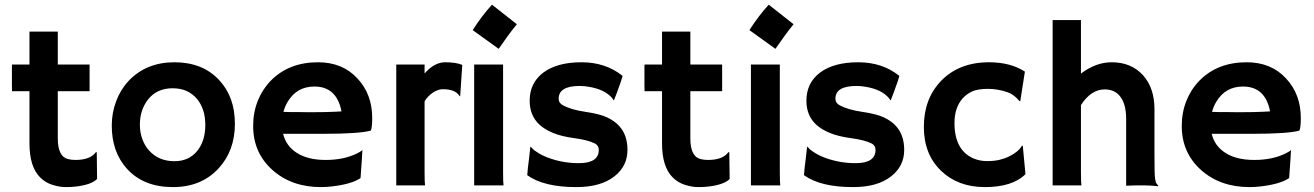

<svg xmlns="http://www.w3.org/2000/svg" viewBox="-20 -783 5549 811"><path d="M298.3 -107.4Q361.3 -107.4 384.8 -140.1H388.7L390.1 -26.9Q366.2 -2.9 301.3 4.9Q283.7 7.3 257.6 7.3Q231.4 7.3 200.9 -2.4Q170.4 -12.2 148.9 -34.2Q104.5 -79.6 104.5 -176.3V-397.9H30.8Q30.3 -412.1 30.3 -426.8V-502Q30.3 -510.3 30.8 -510.3H104.5V-649.4H224.1V-510.3H358.4V-397.9H224.1V-198.7Q224.1 -122.1 266.6 -111.3Q280.3 -107.4 298.3 -107.4Z M452.1 -252.4Q452.1 -306.2 470.5 -355.2Q488.8 -404.3 522.9 -440.9Q597.7 -520 716.8 -520Q835.4 -520 905.3 -445.3Q972.2 -374 972.2 -260.3Q972.2 -146.5 903.3 -71.8Q830.6 7.3 710.4 7.3Q586.4 7.3 516.1 -70.3Q452.1 -141.1 452.1 -252.4ZM570.8 -255.4Q570.8 -224.6 581.1 -195.8Q591.3 -167 610.4 -146.5Q650.9 -102.1 716.8 -102.1Q777.8 -102.1 813 -145.5Q847.2 -187.5 847.2 -254.9Q847.2 -323.2 812 -365.2Q774.4 -410.2 709 -410.2Q642.6 -410.2 605 -362.3Q570.8 -318.4 570.8 -255.4Z M1049.3 -251Q1049.3 -308.1 1068.8 -356.9Q1088.4 -405.8 1124 -442.4Q1200.2 -520 1323.2 -520Q1427.2 -520 1490.2 -451.2Q1552.2 -384.8 1552.2 -284.2Q1552.2 -245.6 1546.4 -231.4Q1497.6 -217.8 1347.7 -217.8H1175.8Q1188.5 -165.5 1234.9 -136.5Q1281.2 -107.4 1355.5 -107.4Q1433.1 -107.4 1488.8 -135.3Q1503.4 -142.6 1510.7 -148.9Q1509.8 -128.4 1508.3 -106.9L1502.9 -30.8Q1465.8 -5.4 1382.8 4.4Q1358.4 7.3 1335.9 7.3Q1211.9 7.3 1130.9 -64.9Q1049.3 -137.7 1049.3 -251ZM1422.4 -312.5Q1402.3 -417.5 1308.1 -417.5Q1233.9 -417.5 1195.3 -353.5Q1183.6 -334 1177.2 -310.5Q1189 -310.1 1206.1 -309.6H1242.2Q1260.3 -309.1 1276.9 -309.1H1304.7Q1329.6 -309.1 1353.5 -309.6L1393.6 -311Q1409.7 -311.5 1422.4 -312.5Z M1773.4 -54.7Q1773.4 -12.7 1775.4 0H1653.8V-510.3H1773.4V-472.7Q1814.9 -520 1860.6 -520Q1906.2 -520 1932.6 -508.8L1923.8 -377.4L1921.9 -376Q1904.8 -406.2 1851.1 -406.2Q1830.6 -406.2 1809.3 -392.3Q1788.1 -378.4 1773.4 -355.5Z M1976.6 -655.8Q2015.6 -716.8 2058.1 -763.2L2163.1 -680.7Q2142.1 -654.8 2124 -629.9Q2124 -629.9 2086.4 -576.7ZM2105 -54.7Q2105 -12.7 2106.9 0H1982.9V-510.3H2105Z M2414.6 7.3Q2276.9 7.3 2207 -43Q2208 -57.6 2210 -76.2L2214.4 -111.3Q2218.3 -146 2219.2 -154.5Q2220.2 -163.1 2220.7 -163.8Q2221.2 -164.6 2228.5 -156Q2235.8 -147.5 2256.3 -135.3Q2276.9 -123 2303.7 -113.8Q2361.8 -93.8 2424.8 -93.8Q2509.3 -93.8 2509.3 -149.9Q2509.3 -168 2493.2 -176.8Q2464.4 -191.4 2408.4 -199Q2352.5 -206.5 2316.9 -221.2Q2281.2 -235.8 2258.8 -256.3Q2217.3 -294.9 2217.3 -357.4Q2217.3 -433.6 2275.9 -477.1Q2334 -520 2436.5 -520Q2538.1 -520 2609.9 -462.4Q2606.4 -449.7 2602.5 -438Q2591.3 -405.8 2585.9 -391.6L2574.7 -362.8Q2573.7 -358.9 2573.2 -358.9Q2572.3 -358.9 2565.4 -369.1Q2534.7 -404.8 2469.7 -416Q2449.7 -419.9 2428.7 -419.9Q2339.8 -419.9 2339.8 -366.2Q2339.8 -347.7 2358.4 -337.9Q2393.1 -319.3 2453.4 -310.5Q2513.7 -301.8 2544.9 -286.9Q2576.2 -272 2595.2 -251Q2630.4 -212.9 2630.4 -149.9Q2630.4 -81.1 2575.2 -38.1Q2517.6 7.3 2414.6 7.3Z M2970.2 -107.4Q3033.2 -107.4 3056.6 -140.1H3060.5L3062 -26.9Q3038.1 -2.9 2973.1 4.9Q2955.6 7.3 2929.4 7.3Q2903.3 7.3 2872.8 -2.4Q2842.3 -12.2 2820.8 -34.2Q2776.4 -79.6 2776.4 -176.3V-397.9H2702.6Q2702.1 -412.1 2702.1 -426.8V-502Q2702.1 -510.3 2702.6 -510.3H2776.4V-649.4H2896V-510.3H3030.3V-397.9H2896V-198.7Q2896 -122.1 2938.5 -111.3Q2952.1 -107.4 2970.2 -107.4Z M3145.5 -655.8Q3184.6 -716.8 3227.1 -763.2L3332 -680.7Q3311 -654.8 3293 -629.9Q3293 -629.9 3255.4 -576.7ZM3273.9 -54.7Q3273.9 -12.7 3275.9 0H3151.9V-510.3H3273.9Z M3583.5 7.3Q3445.8 7.3 3376 -43Q3377 -57.6 3378.9 -76.2L3383.3 -111.3Q3387.2 -146 3388.2 -154.5Q3389.2 -163.1 3389.6 -163.8Q3390.1 -164.6 3397.5 -156Q3404.8 -147.5 3425.3 -135.3Q3445.8 -123 3472.7 -113.8Q3530.8 -93.8 3593.8 -93.8Q3678.2 -93.8 3678.2 -149.9Q3678.2 -168 3662.1 -176.8Q3633.3 -191.4 3577.4 -199Q3521.5 -206.5 3485.8 -221.2Q3450.2 -235.8 3427.7 -256.3Q3386.2 -294.9 3386.2 -357.4Q3386.2 -433.6 3444.8 -477.1Q3502.9 -520 3605.5 -520Q3707 -520 3778.8 -462.4Q3775.4 -449.7 3771.5 -438Q3760.3 -405.8 3754.9 -391.6L3743.7 -362.8Q3742.7 -358.9 3742.2 -358.9Q3741.2 -358.9 3734.4 -369.1Q3703.6 -404.8 3638.7 -416Q3618.7 -419.9 3597.7 -419.9Q3508.8 -419.9 3508.8 -366.2Q3508.8 -347.7 3527.3 -337.9Q3562 -319.3 3622.3 -310.5Q3682.6 -301.8 3713.9 -286.9Q3745.1 -272 3764.2 -251Q3799.3 -212.9 3799.3 -149.9Q3799.3 -81.1 3744.1 -38.1Q3686.5 7.3 3583.5 7.3Z M4311.5 -47.4Q4256.8 7.3 4140.1 7.3Q4026.9 7.3 3955.1 -61.5Q3882.3 -131.3 3882.3 -247.1Q3882.3 -364.7 3954.1 -440.4Q4030.3 -520 4157.7 -520Q4248 -520 4309.1 -480.5L4289.6 -355.5L4286.1 -356Q4262.7 -384.3 4236.8 -393.1Q4194.8 -407.7 4152.8 -407.7Q4110.8 -407.7 4086.9 -397Q4063 -386.2 4045.9 -367.2Q4011.7 -328.1 4011.7 -263.7Q4011.7 -149.4 4090.8 -114.3Q4118.2 -102.5 4148.7 -102.5Q4179.2 -102.5 4201.9 -107.9Q4224.6 -113.3 4243.2 -122.6Q4282.7 -142.1 4296.9 -168L4300.3 -166.5Z M4545.9 -54.7Q4545.9 -12.7 4547.9 0H4426.3V-698.2H4545.9V-472.2Q4608.9 -520 4675.8 -520Q4757.8 -520 4807.6 -465.8Q4856.4 -411.6 4856.4 -322.3V-127.9Q4856.4 -45.4 4858.9 -28.8Q4861.3 -12.2 4865.5 -7.3Q4869.6 -2.4 4872.6 1.5L4871.6 3.4Q4832 0 4814 0H4779.3Q4763.2 0 4736.8 1.5V-281.2Q4736.8 -348.6 4707 -380.9Q4684.6 -405.3 4646 -405.3Q4588.9 -405.3 4545.9 -339.4Z M4971.7 -251Q4971.7 -308.1 4991.2 -356.9Q5010.7 -405.8 5046.4 -442.4Q5122.6 -520 5245.6 -520Q5349.6 -520 5412.6 -451.2Q5474.6 -384.8 5474.6 -284.2Q5474.6 -245.6 5468.8 -231.4Q5419.9 -217.8 5270 -217.8H5098.1Q5110.8 -165.5 5157.2 -136.5Q5203.6 -107.4 5277.8 -107.4Q5355.5 -107.4 5411.1 -135.3Q5425.8 -142.6 5433.1 -148.9Q5432.1 -128.4 5430.7 -106.9L5425.3 -30.8Q5388.2 -5.4 5305.2 4.4Q5280.8 7.3 5258.3 7.3Q5134.3 7.3 5053.2 -64.9Q4971.7 -137.7 4971.7 -251ZM5344.7 -312.5Q5324.7 -417.5 5230.5 -417.5Q5156.2 -417.5 5117.7 -353.5Q5106 -334 5099.6 -310.5Q5111.3 -310.1 5128.4 -309.6H5164.6Q5182.6 -309.1 5199.2 -309.1H5227.1Q5252 -309.1 5275.9 -309.6L5315.9 -311Q5332 -311.5 5344.7 -312.5Z"/></svg>

Font: HammersmithOne
Style: Regular
Weight: 400
Designer: Nicole Fally
Foundry: Nicole Fally
Version: Version 1.003